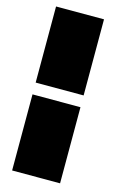

<svg xmlns="http://www.w3.org/2000/svg" viewBox="-141 -897 705 1084"><g transform="rotate(15 211.0 -355.0)"><path d="M326.2 -320.3V124.5H45.9V-320.3ZM326.2 -834V-389.2H45.9V-834Z"/></g></svg>

Font: Coda Caption ExtraBold
Style: Regular
Weight: 800
Designer: vernon adams
Foundry: vernon adams
Version: Version 1.002